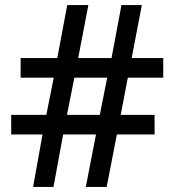

<svg xmlns="http://www.w3.org/2000/svg" viewBox="-20 -734 686 754"><path d="M482 -429 454 -283H587V-206H439L399 0H317L357 -206H228L190 0H110L147 -206H24V-283H162L191 -429H61V-506H205L244 -714H327L287 -506H418L457 -714H537L497 -506H621V-429ZM243 -283H372L401 -429H272Z"/></svg>

Font: Noto Sans Hebrew Medium
Style: Regular
Weight: 500
Designer: Monotype Design Team
Foundry: Monotype Imaging Inc.
Version: Version 2.003